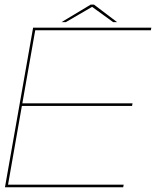

<svg xmlns="http://www.w3.org/2000/svg" viewBox="-20 -792 678 812"><path d="M1 0 120 -675H620L618 -664H129L74.5 -355H540.5L538.5 -344H72.5L14 -11H503L501 0ZM240.5 -698.5 363.5 -772.5H377.5L475 -698.5H458.5L369.5 -763L258.5 -698.5Z"/></svg>

Font: Anybody ExtraExpanded Thin
Style: Italic
Weight: 100
Width: 8
Italic angle: -10°
Designer: Tyler Finck
Foundry: Etcetera Type Company
Version: Version 1.010; ttfautohint (v1.8.3) -l 8 -r 50 -G 200 -x 14 